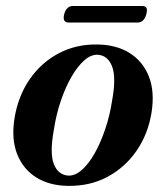

<svg xmlns="http://www.w3.org/2000/svg" viewBox="-20 -612 552 643"><path d="M307 -463Q370.5 -462 414.8 -434Q459 -406 478.8 -355.2Q498.5 -304.5 487.5 -235Q476 -163.5 437.8 -107.8Q399.5 -52 340.8 -20.2Q282 11.5 208.5 10.5Q147 10 102.5 -17.2Q58 -44.5 37.8 -95Q17.5 -145.5 28.5 -215.5Q40.5 -290 79.2 -346.2Q118 -402.5 176.8 -433.5Q235.5 -464.5 307 -463ZM208 -24Q231 -22.5 254 -42.8Q277 -63 297 -98.5Q317 -134 332.2 -179Q347.5 -224 355 -272.5Q369.5 -350.5 356 -387.8Q342.5 -425 309.5 -428.5Q286 -430.5 263 -410.5Q240 -390.5 219.5 -355Q199 -319.5 183.5 -273.8Q168 -228 160.5 -178Q146 -99 160.2 -62.8Q174.5 -26.5 208 -24ZM195 -564.5Q202.5 -592 225 -592H455.5Q466.5 -592 470.2 -586Q474 -580 470 -564.5Q462.5 -536.5 440.5 -536.5H210Q188 -536.5 195 -564.5Z"/></svg>

Font: Fraunces 72pt S000 SemiBold
Style: Italic
Weight: 600
Italic angle: -16°
Version: Version 1.000; ttfautohint (v1.8.3)